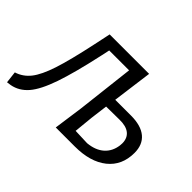

<svg xmlns="http://www.w3.org/2000/svg" viewBox="-114 -705 922 922"><g transform="rotate(45 347.5 -243.5)"><path d="M671 -181Q671 -96 611 -48Q551 0 446 0H317L338 -150L372 -443H237L228 -401Q195 -250 165.5 -164.5Q136 -79 102 -39.5Q68 0 20 9L-2 12L-9 -48Q33 -61 61 -96.5Q89 -132 113 -205Q137 -278 166 -414L184 -499H452L425 -296H532Q600 -296 635.5 -266.5Q671 -237 671 -181ZM597 -172Q597 -207 574 -225.5Q551 -244 506 -243L417 -242L406 -156L396 -56L477 -53Q529 -58 559.5 -85Q590 -112 596 -157Q597 -162 597 -172Z"/></g></svg>

Font: Alegreya Sans SC
Style: Italic
Weight: 400
Italic angle: -7°
Designer: Juan Pablo del Peral
Foundry: Huerta Tipografica
Version: Version 2.008; ttfautohint (v1.6)